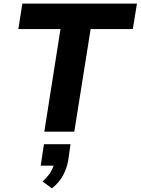

<svg xmlns="http://www.w3.org/2000/svg" viewBox="-20 -725 774 1057"><path d="M224 0 313 -565H81L103 -705H734L711 -565H479L389 0ZM266 312 214 274Q243 249 259.5 221Q276 193 279 169L304 187H204L222 69H368L356 156Q348 202 326.5 241.5Q305 281 266 312Z"/></svg>

Font: Nunito Sans 6pt ExtraBold
Style: Italic
Weight: 800
Italic angle: -9°
Version: Version 3.101;gftools[0.9.27]